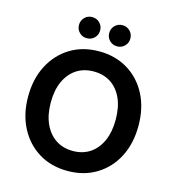

<svg xmlns="http://www.w3.org/2000/svg" viewBox="-129 -1003 1021 1123"><g transform="rotate(15 381.5 -441.5)"><path d="M382 12Q283 12 208 -34Q133 -80 90.5 -161.5Q48 -243 48 -350Q48 -457 90.5 -538.5Q133 -620 208 -666Q283 -712 382 -712Q481 -712 556.5 -666Q632 -620 674 -538.5Q716 -457 716 -350Q716 -243 674 -161.5Q632 -80 556.5 -34Q481 12 382 12ZM382 -109Q442 -109 486 -138.5Q530 -168 554 -222Q578 -276 578 -350Q578 -425 554 -478.5Q530 -532 486 -561Q442 -590 382 -590Q322 -590 278 -561Q234 -532 209.5 -478.5Q185 -425 185 -350Q185 -276 209.5 -222Q234 -168 278 -138.5Q322 -109 382 -109ZM290 -767Q264 -767 245.5 -785.5Q227 -804 227 -831Q227 -858 245.5 -876.5Q264 -895 290 -895Q318 -895 336.5 -876.5Q355 -858 355 -831Q355 -804 336.5 -785.5Q318 -767 290 -767ZM474 -767Q447 -767 428.5 -785.5Q410 -804 410 -831Q410 -858 428.5 -876.5Q447 -895 474 -895Q501 -895 519.5 -876.5Q538 -858 538 -831Q538 -804 519.5 -785.5Q501 -767 474 -767Z"/></g></svg>

Font: DM Sans 10pt
Style: Bold
Weight: 700
Version: Version 4.004;gftools[0.9.30]